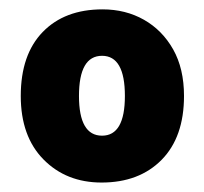

<svg xmlns="http://www.w3.org/2000/svg" viewBox="-20 -742 432 406"><path d="M369.1 -539.1Q369.1 -452.1 321.8 -404.1Q274.4 -356 194.8 -356Q120.1 -356 72 -404.8Q23.9 -453.6 23.9 -539.1Q23.9 -626.5 70.3 -674.3Q116.7 -722.2 196.8 -722.2Q245.6 -722.2 284.4 -700.2Q323.2 -678.2 346.2 -637.5Q369.1 -596.7 369.1 -539.1ZM147 -539.1Q147 -455.1 195.8 -455.1Q244.1 -455.1 244.1 -539.1Q244.1 -624 195.8 -624Q147 -624 147 -539.1Z"/></svg>

Font: Open Sans ExtraBold
Style: Regular
Weight: 800
Designer: Monotype Design Team
Foundry: Monotype Imaging Inc.
Version: Version 3.003; ttfautohint (v1.8.4)